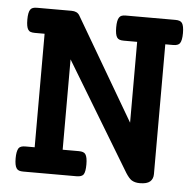

<svg xmlns="http://www.w3.org/2000/svg" viewBox="-46 -627 692 677"><g transform="rotate(5 300.0 -288.0)"><path d="M443.8 -2.4Q434.6 -8.3 422.9 -26.4L191.9 -408.7V-88.9H249Q257.8 -88.9 263.7 -86.9Q269.5 -85 272.9 -80.1Q279.8 -70.3 279.8 -44.4Q279.8 -18.6 273.4 -8.8Q267.1 0 249 0H60.1Q51.3 0 45.4 -2Q39.6 -3.9 36.1 -9.3Q29.3 -19 29.3 -44.4Q29.3 -68.8 36.1 -80.1Q39.6 -85 45.4 -86.9Q51.3 -88.9 60.1 -88.9H92.8V-490.7H58.6Q49.3 -490.7 43.5 -492.7Q37.6 -494.6 34.2 -500Q27.8 -509.8 27.8 -535.2Q27.8 -561 34.7 -570.8Q38.1 -575.7 43.7 -577.6Q49.3 -579.6 58.6 -579.6H180.7Q200.2 -579.6 208.5 -566.4L420.4 -204.6V-490.7H373Q363.8 -490.7 358.2 -492.7Q352.5 -494.6 349.1 -499.5Q342.3 -509.3 342.3 -535.2Q342.3 -560.5 349.1 -570.3Q352.5 -575.7 358.2 -577.6Q363.8 -579.6 373 -579.6H547.9Q556.6 -579.6 562.5 -577.6Q568.4 -575.7 571.8 -570.8Q578.6 -561 578.6 -535.2Q578.6 -509.3 571.3 -499Q564.9 -490.7 547.9 -490.7H520V-31.2Q520 -14.2 509 -4.6Q498 4.9 472.7 4.9Q455.6 4.9 443.8 -2.4Z"/></g></svg>

Font: Courier Prime SemiBold
Style: Regular
Weight: 600
Designer: Alan Dague-Greene
Foundry: Quote-Unquote Apps
Version: Version 1.202